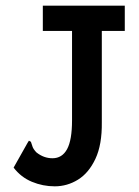

<svg xmlns="http://www.w3.org/2000/svg" viewBox="-20 -643 490 677"><path d="M173 14Q131 14 92.5 -2Q54 -18 28 -52L77 -139L82 -147L89 -143Q92 -135 94.5 -126.5Q97 -118 108 -106Q134 -85 165 -85Q199 -85 216.5 -117Q234 -149 234 -219V-534H131V-623H420V-534H339V-212Q340 -133 316.5 -83Q293 -33 255 -9.5Q217 14 173 14Z"/></svg>

Font: Inconsolata SemiCondensed Bold
Style: Regular
Weight: 700
Width: 4
Monospace: yes
Designer: Raph Levien, Cyreal, Brenton Simpson
Foundry: Raph Levien, Cyreal, Google
Version: Version 3.001; ttfautohint (v1.8.2.53-6de2)